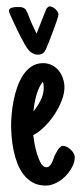

<svg xmlns="http://www.w3.org/2000/svg" viewBox="-20 -579 253 598"><path d="M212.9 -89.4Q212.9 -74.7 204.8 -59.1Q196.8 -43.5 184.1 -30.5Q171.4 -17.6 155 -9.3Q138.7 -1 122.6 -1Q99.6 -1 83 -10Q66.4 -19 54.2 -34.4Q42 -49.8 34.4 -69.3Q26.9 -88.9 22.5 -109.6Q18.1 -130.4 16.4 -151.1Q14.6 -171.9 14.6 -189Q14.6 -203.6 16.4 -223.6Q18.1 -243.7 22.2 -265.1Q26.4 -286.6 33.7 -307.6Q41 -328.6 52 -345.2Q63 -361.8 78.4 -372.1Q93.8 -382.3 113.8 -382.3Q129.4 -382.3 141.8 -376Q154.3 -369.6 162.8 -359.1Q171.4 -348.6 176 -335Q180.7 -321.3 180.7 -306.6Q180.7 -287.6 171.9 -265.1Q163.1 -242.7 149.2 -221.7Q135.3 -200.7 117.9 -183.8Q100.6 -167 83.5 -158.2Q84.5 -149.4 87.4 -132.6Q90.3 -115.7 95.5 -99.1Q100.6 -82.5 107.7 -70.3Q114.7 -58.1 124.5 -58.1Q129.4 -58.1 133.1 -61Q136.7 -64 139.6 -68.8Q142.6 -73.7 144.8 -79.6Q147 -85.4 148.9 -90.8L151.9 -97.7Q152.8 -99.1 153.1 -99.6Q153.3 -100.1 153.8 -101.1Q157.2 -107.4 160.4 -112.8Q163.6 -118.2 169.4 -122.1H168.9Q170.9 -124 173.1 -124.3Q175.3 -124.5 177.2 -124.5Q182.6 -124.5 189 -121.1Q195.3 -117.7 200.7 -112.5Q206.1 -107.4 209.5 -101.3Q212.9 -95.2 212.9 -89.4ZM116.2 -304.7Q116.2 -309.6 115.7 -314.9Q115.2 -320.3 113.3 -324.2Q106.4 -315.9 101.3 -304.4Q96.2 -293 92.8 -280.5Q89.4 -268.1 87.2 -255.4Q85 -242.7 84 -231.9Q96.7 -247.1 106.4 -266.4Q116.2 -285.6 116.2 -304.7ZM7.8 -545.4Q7.8 -549.3 10.7 -551.8Q13.7 -554.2 18.1 -555.4Q22.5 -556.6 26.9 -556.9Q31.2 -557.1 34.2 -557.1Q38.6 -557.1 43.9 -556.9Q49.3 -556.6 53.7 -554.2Q59.6 -551.3 62 -545.9Q64.5 -540.5 67.4 -534.7Q73.2 -519 79.8 -503.9Q86.4 -488.8 93.8 -474.1Q100.6 -491.2 107.4 -508.5Q114.3 -525.9 121.1 -543.5Q122.6 -547.9 124.3 -551Q126 -554.2 129.9 -557.1Q130.9 -559.1 134.8 -559.1Q139.2 -559.1 144 -556.6Q148.9 -554.2 152.8 -550.5Q156.7 -546.9 159.4 -542.5Q162.1 -538.1 162.1 -533.7Q162.1 -529.8 157.2 -515.4Q152.3 -501 146 -483.9Q139.6 -466.8 133.5 -451.2Q127.4 -435.5 125 -430.2Q121.1 -419.9 115 -414.3Q108.9 -408.7 97.7 -408.7Q90.3 -408.7 84 -411.9Q77.6 -415 72.3 -419.4Q63.5 -429.2 57.1 -440.7Q50.8 -452.1 44.9 -463.4Q42.5 -467.8 36.6 -480Q30.8 -492.2 24.2 -505.9Q17.6 -519.5 12.7 -531Q7.8 -542.5 7.8 -545.4Z"/></svg>

Font: Just Another Hand
Style: Regular
Weight: 400
Designer: Astigmatic (AOETI)
Foundry: Astigmatic (AOETI)
Version: Version 1.001